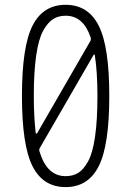

<svg xmlns="http://www.w3.org/2000/svg" viewBox="-20 -760 540 790"><path d="M250 -695.3Q220.7 -695.3 198.7 -681.6Q176.8 -668 157.7 -633.8Q138.7 -599.6 128.9 -531.7Q119.1 -463.9 119.1 -365.2Q119.1 -279.3 127 -212.9Q127 -210.9 129.4 -210.4Q131.8 -210 132.8 -211.9L351.6 -590.8Q355.5 -597.7 352.5 -607.4Q322.3 -695.3 250 -695.3ZM250 -35.2Q279.3 -35.2 301.3 -48.3Q323.2 -61.5 342.3 -95.7Q361.3 -129.9 371.1 -197.8Q380.9 -265.6 380.9 -364.7Q380.9 -463.9 370.1 -533.2Q370.1 -535.2 368.2 -535.6Q366.2 -536.1 365.2 -534.2L144.5 -152.3Q139.6 -144.5 142.6 -136.7Q172.9 -35.2 250 -35.2ZM386.2 -76.2Q342.8 9.8 250 9.8Q157.2 9.8 113.8 -76.2Q70.3 -162.1 70.3 -365.2Q70.3 -568.4 113.8 -654.3Q157.2 -740.2 250 -740.2Q342.8 -740.2 386.2 -654.3Q429.7 -568.4 429.7 -365.2Q429.7 -162.1 386.2 -76.2Z"/></svg>

Font: Rounded Mgen+ 1m light
Style: Regular
Weight: 200
Designer: [Source Han Sans]
Ryoko NISHIZUKA  (kana & ideographs); Paul D. Hunt (Latin, Greek & Cyrillic); Wenlong ZHANG  (bopomofo
Version: Version 1.059.20150602